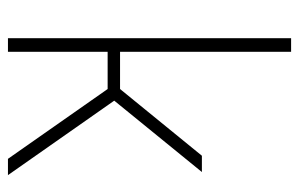

<svg xmlns="http://www.w3.org/2000/svg" viewBox="-158 -612 770 495"><g transform="rotate(90 227.5 -365.0)"><path d="M114 0H79V-730H114V-289H210L382 -500H424L240 -274L432 0H390L210 -257H114Z"/></g></svg>

Font: Titillium Web[RUS by Daymarius]
Style: Regular
Weight: 200
Designer: Cyrillization by Daymarius
Foundry: Cyrillization by Daymarius
Version: Version 1.002 September 11, 2018